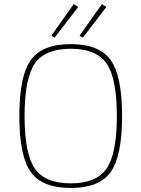

<svg xmlns="http://www.w3.org/2000/svg" viewBox="-20 -921 702 953"><path d="M368 -886 251 -734 235 -744 346 -901ZM508 -886 391 -734 375 -744 486 -901ZM132.5 -622.5Q189 -702 331 -702Q473 -702 529.5 -622.5Q586 -543 586 -345Q586 -147 529.5 -67.5Q473 12 331 12Q189 12 132.5 -67.5Q76 -147 76 -345Q76 -543 132.5 -622.5ZM509.5 -605Q459 -679 331 -679Q203 -679 152.5 -605Q102 -531 102 -345Q102 -159 152.5 -85Q203 -11 331 -11Q459 -11 509.5 -85Q560 -159 560 -345Q560 -531 509.5 -605Z"/></svg>

Font: Exo 2.0 Thin
Style: Regular
Weight: 250
Designer: Natanael Gama
Version: Version 1.001;PS 001.001;hotconv 1.0.70;makeotf.lib2.5.58329